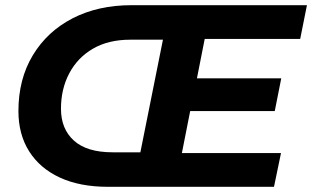

<svg xmlns="http://www.w3.org/2000/svg" viewBox="-20 -720 1203 740"><path d="M396 0Q288 0 211 -35.5Q134 -71 92.5 -136.5Q51 -202 51 -292Q51 -415 106.5 -507Q162 -599 260 -649.5Q358 -700 487 -700H1163L1137 -570H769L739 -418H1064L1039 -292H713L681 -130H1063L1036 0ZM521 -133 608 -567H482Q398 -567 338.5 -532.5Q279 -498 247 -437.5Q215 -377 215 -301Q215 -223 265 -178Q315 -133 414 -133Z"/></svg>

Font: Montserrat
Style: Bold Italic
Weight: 700
Italic angle: -11.3°
Designer: Julieta Ulanovsky
Foundry: Julieta Ulanovsky
Version: Version 9.000; ttfautohint (v1.8.4.7-5d5b)